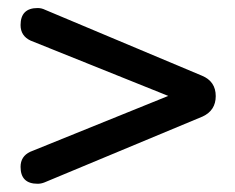

<svg xmlns="http://www.w3.org/2000/svg" viewBox="-20 -584 586 478"><path d="M398.9 -345.2 56.2 -482.9Q31.2 -494.6 31.2 -521.5Q31.2 -564 73.7 -564Q83.5 -564 92.3 -559.6L482.9 -395.5Q517.1 -381.3 517.1 -344.7Q517.1 -309.1 484.4 -293.9L90.8 -129.9Q82.5 -126.5 73.7 -126.5Q31.2 -126.5 31.2 -168.5Q31.2 -194.8 55.2 -206.1Z"/></svg>

Font: inglobal
Style: Bold
Weight: 700
Designer: Andrey Kochetov, Denis Davydov, Evgeny Yurtaev
Foundry: inglobal.ru
Version: Version 1.00 September 25, 2014, initial release